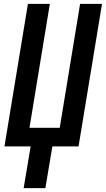

<svg xmlns="http://www.w3.org/2000/svg" viewBox="-20 -755 546 990"><path d="M102 215 138 0H3L124 -735H237L132 -96H288L393 -735H506L385 0H250L214 215Z"/></svg>

Font: Iosevka Custom
Style: Bold Italic
Weight: 700
Italic angle: -9°
Designer: Belleve Invis
Foundry: Belleve Invis
Version: Version 30.3.1; ttfautohint (v1.8.3)